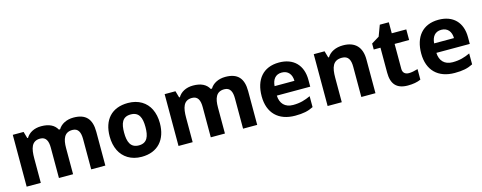

<svg xmlns="http://www.w3.org/2000/svg" viewBox="-29 -1303 4910 1954"><g transform="rotate(-15 2426.0 -326.0)"><path d="M676 -437C739 -437 758 -388 758 -319V0H907V-356C907 -490 849 -556 719 -556C645 -556 586 -524 558 -476H545C516 -529 461 -556 379 -556C304 -556 248 -524 220 -476H212L192 -546H78V0H227V-257C227 -361 245 -437 336 -437C399 -437 418 -388 418 -319V0H567V-274C567 -370 590 -437 676 -437Z M1290 -436C1379 -436 1403 -370 1403 -274C1403 -178 1380 -110 1291 -110C1202 -110 1178 -179 1178 -274C1178 -370 1201 -436 1290 -436ZM1026 -274C1026 -217 1037 -167 1058 -124C1097 -45 1176 10 1289 10C1460 10 1555 -101 1555 -274C1555 -331 1544 -381 1523 -424C1484 -503 1405 -556 1292 -556C1120 -556 1026 -448 1026 -274Z M2276 -437C2339 -437 2358 -388 2358 -319V0H2507V-356C2507 -490 2449 -556 2319 -556C2245 -556 2186 -524 2158 -476H2145C2116 -529 2061 -556 1979 -556C1904 -556 1848 -524 1820 -476H1812L1792 -546H1678V0H1827V-257C1827 -361 1845 -437 1936 -437C1999 -437 2018 -388 2018 -319V0H2167V-274C2167 -370 2190 -437 2276 -437Z M2989 -335H2780C2785 -402 2817 -450 2885 -450C2952 -450 2988 -403 2989 -335ZM3098 -29V-144C3041 -118 2989 -101 2913 -101C2828 -101 2780 -153 2777 -236H3129V-308C3129 -462 3038 -556 2884 -556C2715 -556 2626 -443 2626 -269C2626 -93 2730 10 2906 10C2990 10 3043 -1 3098 -29Z M3559 -556C3481 -556 3422 -526 3391 -476H3383L3363 -546H3249V0H3398V-257C3398 -366 3419 -437 3516 -437C3583 -437 3604 -390 3604 -319V0H3753V-356C3753 -484 3687 -556 3559 -556Z M4071 -171V-434H4224V-546H4071V-662H3976L3933 -547L3851 -497V-434H3922V-171C3922 -52 3974 10 4093 10C4147 10 4193 2 4230 -15V-126C4193 -115 4162 -109 4136 -109C4096 -109 4071 -130 4071 -171Z M4670 -335H4461C4466 -402 4498 -450 4566 -450C4633 -450 4669 -403 4670 -335ZM4779 -29V-144C4722 -118 4670 -101 4594 -101C4509 -101 4461 -153 4458 -236H4810V-308C4810 -462 4719 -556 4565 -556C4396 -556 4307 -443 4307 -269C4307 -93 4411 10 4587 10C4671 10 4724 -1 4779 -29Z"/></g></svg>

Font: Passageway
Style: Regular
Weight: 700
Foundry: Ascender Corporation
Version: Version 1.11